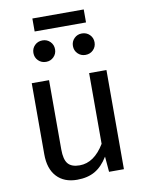

<svg xmlns="http://www.w3.org/2000/svg" viewBox="-95 -926 764 1005"><g transform="rotate(-10 287.5 -424.0)"><path d="M483 0H404L397 -82Q367 -33 328 -10.5Q289 12 233 12Q164 12 125 -30Q86 -72 86 -149V-527H178V-159Q178 -105 197 -82.5Q216 -60 259 -60Q336 -60 391 -151V-527H483ZM237 -681Q237 -657 220.5 -640.5Q204 -624 180 -624Q155 -624 138.5 -640.5Q122 -657 122 -681Q122 -705 138.5 -721.5Q155 -738 180 -738Q204 -738 220.5 -721.5Q237 -705 237 -681ZM447 -681Q447 -657 430.5 -640.5Q414 -624 389 -624Q365 -624 348.5 -640.5Q332 -657 332 -681Q332 -705 348.5 -721.5Q365 -738 389 -738Q414 -738 430.5 -721.5Q447 -705 447 -681ZM148 -791V-860H421V-791Z"/></g></svg>

Font: FiraGO
Style: Regular
Weight: 400
Designer: bBox Type
Foundry: bBox Type GmbH
Version: Version 1.001;April 20, 2020;FontCreator 12.0.0.2555 64-bit